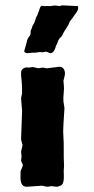

<svg xmlns="http://www.w3.org/2000/svg" viewBox="-20 -710 357 730"><path d="M222.2 -59.1Q222.2 -56.2 222.7 -45.4Q224.1 -15.1 214.8 -7.3Q205.6 0 193.8 0L178.2 -2Q175.3 -2.9 167.5 -1Q159.7 1 150.9 -1.5Q142.1 -3.9 139.2 -3.9L97.2 -1L80.6 0Q55.2 0 58.1 -44.9V-58.1Q58.1 -60.1 63 -70.3Q67.9 -80.6 66.4 -84.5Q64.9 -87.9 63 -91.8Q61 -95.7 60.1 -99.1L62 -115.2L60.1 -133.8L65.9 -158.2L60.1 -179.2L64 -288.1L60.1 -336.9L64 -355Q64 -391.6 62 -405.3Q60.1 -418.9 60.1 -433.6Q60.1 -448.2 77.6 -453.6Q79.1 -454.1 84 -453.6Q88.9 -453.1 90.8 -453.1L104 -455.1Q106.9 -455.1 113.8 -453.1Q121.1 -451.2 124 -450.7Q127 -450.2 133.3 -451.7Q139.6 -453.1 143.1 -453.1L157.2 -450.2Q159.2 -450.2 204.1 -456.1Q217.3 -457 223.1 -446.3Q229 -435.5 226.1 -422.9L221.2 -402.8Q221.2 -399.4 222.7 -386.7Q224.1 -374 222.2 -356.4Q220.2 -338.9 221.2 -324.2L225.1 -298.8Q220.2 -228 220.2 -210.9L222.2 -166Q222.2 -95.7 223.1 -88.9Q224.1 -82 223.1 -72.3Q222.2 -62.5 222.2 -59.1ZM231 -689 271.5 -687H274.9Q276.9 -687 277.3 -681.2Q277.8 -675.3 274.4 -668.9Q271 -662.6 266.1 -656.7Q261.7 -650.9 258.8 -646Q255.9 -641.1 250 -634.3Q244.1 -627.9 242.7 -622.1Q241.2 -616.2 236.3 -609.4Q231.4 -602.5 229.5 -598.6Q227.1 -594.7 224.6 -590.8Q221.7 -586.9 218.8 -579.6Q215.8 -572.3 209.5 -566.9Q203.1 -561.5 199.7 -551.3Q196.3 -541 194.3 -538.6Q192.4 -536.1 190.9 -529.3Q184.6 -507.8 170.9 -507.8L157.2 -513.2Q154.3 -514.2 147.5 -512.2Q140.6 -510.3 136.2 -511.7Q131.3 -513.2 116.2 -509.8Q106.4 -510.7 90.8 -508.3Q75.2 -505.9 71.8 -515.1L82 -550.8Q82 -560.5 94.7 -576.2Q96.7 -578.1 96.2 -585.9Q96.2 -593.8 98.1 -596.7Q100.1 -599.6 102.1 -606.9Q104 -614.3 106.9 -617.2Q109.9 -620.1 113.8 -632.8Q117.2 -645.5 120.1 -648.9Q123 -653.3 124 -658.2Q125 -663.1 127 -665Q127.9 -667 129.9 -674.3Q131.8 -681.6 134.8 -685.1Q135.7 -689 143.6 -687.5Q151.4 -686 155.8 -687Q159.2 -688 164.1 -687Q168.9 -686 176.3 -687.5Q183.6 -689 190.9 -689L207 -687Q208 -687 211.9 -688.5Q215.8 -689.9 220.7 -689.5Q225.6 -689 231 -689Z"/></svg>

Font: AntiqueNobleBold
Style: Bold
Weight: 700
Version: Version 001.000